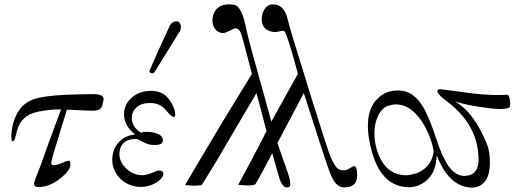

<svg xmlns="http://www.w3.org/2000/svg" viewBox="-20 -849 2388 881"><path d="M455 -390Q450 -362 445 -355Q438 -343 410 -341Q404 -340 287 -346L227 -150Q215 -108 215 -102Q215 -92 224 -91Q233 -89 262 -100Q290 -112 293 -112Q303 -112 303 -95Q303 -69 267 -39Q212 9 159 9Q136 9 136 -4Q136 -16 153 -55Q174 -109 176 -117Q192 -164 260 -347Q232 -347 210 -345Q152 -338 131 -330Q84 -313 64 -268Q60 -257 50 -218Q45 -201 39 -200Q32 -200 32 -225Q32 -249 41 -285Q65 -368 130 -392Q176 -409 279 -414Q361 -417 410 -417Q460 -417 455 -390Z M780 -313Q769 -309 742 -343Q718 -373 678 -376Q605 -380 587 -326Q585 -316 585 -307Q585 -266 627 -240Q645 -248 684 -241Q707 -236 718 -226Q729 -216 727 -202Q725 -179 669 -185Q647 -190 610 -211Q552 -214 534 -174Q527 -158 528 -134Q532 -102 558 -77Q590 -45 634 -45Q650 -45 676 -55.5Q702 -66 703 -66Q730 -69 730 -50Q730 -47 728 -43Q722 -27 697 -11Q658 12 612 8Q560 2 527 -34.5Q494 -71 495 -120Q497 -162 521 -192Q550 -227 600 -232Q548 -272 549 -328Q551 -374 588 -404Q625 -434 680 -432Q732 -430 760 -387Q784 -352 784 -323Q784 -314 780 -313ZM760 -733Q770 -751 790 -751Q807 -751 810 -729Q811 -716 806 -707L689 -518Q686 -513 678 -513Q666 -513 666 -523Q666 -526 667 -527Q703 -611 760 -733Z M1562 11Q1539 12 1521.5 -7Q1504 -26 1491 -65Q1480 -90 1374 -422Q1338 -354 1253 -193Q1271 -141 1276 -126L1296 -70Q1312 -25 1312 -4Q1312 11 1297 11Q1272 11 1258 -45Q1255 -54 1229 -146Q1176 -43 1152 -4Q1148 2 1109 2L1073 -1Q1132 -109 1189 -220Q1193 -230 1203 -247L1157 -422L1016 -183Q974 -108 907 -2Q902 3 865 3L829 0Q881 -89 959 -219Q982 -260 1136 -510Q1094 -674 1085 -698Q1076 -719 1061 -719Q1054 -719 1029 -706Q1006 -693 992 -699Q955 -712 955 -756Q955 -772 961 -787Q978 -829 1032 -829Q1044 -829 1058 -826Q1090 -818 1111 -712Q1121 -662 1191 -415L1225 -291L1347 -510Q1300 -687 1285 -706Q1281 -708 1277 -708Q1276 -708 1262 -705Q1248 -702 1242 -702Q1230 -702 1218 -706Q1181 -719 1181 -760Q1181 -788 1195 -808.5Q1209 -829 1233 -829Q1278 -829 1296 -775L1313 -712L1322 -682Q1331 -653 1357 -568.5Q1383 -484 1408 -403Q1478 -180 1490 -147Q1510 -93 1529 -76Q1540 -66 1563 -68Q1573 -69 1587 -78Q1601 -87 1604 -87Q1619 -87 1619 -45Q1619 10 1562 11Z M2316 -355Q2287 -341 2179 -359Q2115 -368 2067 -384Q2155 -335 2215 -186Q2228 -153 2228 -102Q2228 3 2150 12Q2040 12 1984 -137Q1980 -23 1888 6Q1873 10 1857 10Q1727 10 1683 -166Q1668 -224 1668 -271Q1668 -354 1713 -397Q1749 -434 1808 -434Q1881 -434 1928 -347Q1955 -294 1978 -223Q2001 -154 2017 -123Q2058 -39 2114 -42Q2177 -45 2176 -120Q2173 -274 2038 -378Q1987 -416 1987 -430Q1987 -440 2000 -440L2151 -420Q2239 -410 2306 -414Q2311 -415 2314.5 -408.5Q2318 -402 2320 -387Q2323 -359 2316 -355ZM1970 -156Q1957 -228 1915 -293Q1862 -370 1798 -370Q1781 -370 1762 -364Q1733 -354 1715.5 -319Q1698 -284 1698 -237Q1698 -187 1717 -139Q1757 -42 1850 -45Q1881 -49 1905 -60Q1963 -90 1970 -156Z"/></svg>

Font: GFS Gazis
Style: Regular
Weight: 400
Designer: George Matthiopoulos
Foundry: George Matthiopoulos
Version: Version 1.0